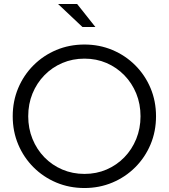

<svg xmlns="http://www.w3.org/2000/svg" viewBox="-20 -935 849 966"><path d="M405 11Q329 11 263.5 -16.5Q198 -44 148.5 -93.5Q99 -143 71.5 -208.5Q44 -274 44 -350Q44 -426 71.5 -491.5Q99 -557 148.5 -606.5Q198 -656 263.5 -683.5Q329 -711 405 -711Q480 -711 545.5 -683.5Q611 -656 660.5 -606.5Q710 -557 737.5 -491.5Q765 -426 765 -350Q765 -274 737.5 -208.5Q710 -143 660.5 -93.5Q611 -44 545.5 -16.5Q480 11 405 11ZM405 -60Q465 -60 516 -82Q567 -104 605.5 -143.5Q644 -183 665.5 -236Q687 -289 687 -350Q687 -412 665.5 -464.5Q644 -517 605.5 -556.5Q567 -596 516 -618Q465 -640 405 -640Q345 -640 293.5 -618Q242 -596 203.5 -556.5Q165 -517 143.5 -464.5Q122 -412 122 -350Q122 -289 143.5 -236Q165 -183 203.5 -143.5Q242 -104 293.5 -82Q345 -60 405 -60ZM395 -799 272 -915H368L460 -799Z"/></svg>

Font: Red Hat Display Variable
Style: Regular
Weight: 400
Designer: Pentagram, MCKL
Foundry: Pentagram, MCKL
Version: Version 1.021